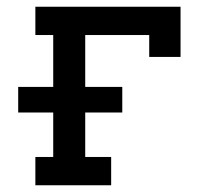

<svg xmlns="http://www.w3.org/2000/svg" viewBox="-20 -550 640 570"><path d="M85 0V-84H138V-216H34V-292H138V-446H85V-530H516V-381H423V-446H233V-292H343V-216H233V-84H310V0Z"/></svg>

Font: Iosevka Curly Slab MdEx
Style: Regular
Weight: 500
Width: 7
Monospace: yes
Designer: Belleve Invis
Foundry: Belleve Invis
Version: Version 11.1.0; ttfautohint (v1.8.3)